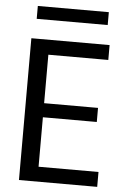

<svg xmlns="http://www.w3.org/2000/svg" viewBox="-58 -909 623 951"><g transform="rotate(5 253.0 -433.5)"><path d="M73 0ZM73 0ZM462 0H73V-705H462V-631H164V-390H432V-320H164V-74H462ZM444 -803H91V-867H444Z"/></g></svg>

Font: Ulagadi Sans
Style: Regular
Weight: 400
Designer: Ninad Kale (Devanagari), Jonny Pinhorn (Latin)
Foundry: Indian Type Foundry
Version: Version 3.01;March 29, 2020;FontCreator 12.0.0.2522 64-bit; 